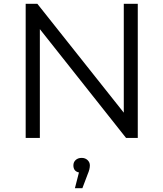

<svg xmlns="http://www.w3.org/2000/svg" viewBox="-20 -720 853 1002"><path d="M114 0V-700H175L626 -132V-700H699V0H638L188 -568V0ZM363 143Q363 126 375 115Q387 104 406 104Q425 104 437 115.5Q449 127 449 143Q449 163 438 188L410 262H371L392 180Q363 174 363 143Z"/></svg>

Font: Belfius21
Style: Regular
Weight: 400
Designer: Montserrat's base design by Julieta Ulanovsky, modified by Coast SPRL for Belfius Bank NV.
Foundry: Montserrat's base design by Julieta Ulanovsky, modified by Coast SPRL for Belfius Bank NV.
Version: Version 2.000;FEAKit 1.0